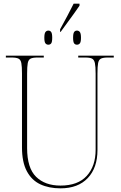

<svg xmlns="http://www.w3.org/2000/svg" viewBox="-20 -1018 661 1048"><path d="M308 -858Q326 -891 347.5 -931Q369 -971 382 -998H414V-987Q403 -970 385 -945.5Q367 -921 347.5 -894Q328 -867 311 -844H308ZM244 -774Q234 -774 228 -781.5Q222 -789 222 -812Q222 -835 228 -843Q234 -851 244 -851Q254 -851 259.5 -843Q265 -835 265 -812Q265 -789 259.5 -781.5Q254 -774 244 -774ZM400 -774Q390 -774 384.5 -781.5Q379 -789 379 -812Q379 -835 384.5 -843Q390 -851 400 -851Q410 -851 416 -843Q422 -835 422 -812Q422 -789 416 -781.5Q410 -774 400 -774ZM310 10Q247 10 200 -12Q153 -34 126.5 -83.5Q100 -133 100 -214V-617Q100 -655 96.5 -673.5Q93 -692 81 -698Q69 -704 44 -704H12V-714H219V-704H184Q159 -704 147 -698Q135 -692 131.5 -673.5Q128 -655 128 -616V-210Q128 -101 177 -53Q226 -5 310 -5Q405 -5 453.5 -58Q502 -111 502 -201V-616Q502 -655 498 -673.5Q494 -692 482.5 -698Q471 -704 446 -704H407V-714H601V-704H568Q543 -704 531 -698Q519 -692 515.5 -673.5Q512 -655 512 -616V-199Q512 -102 459 -46Q406 10 310 10Z"/></svg>

Font: Noto Serif Display SemiCondensed Thin
Style: Regular
Weight: 100
Width: 4
Designer: Monotype Design Team
Foundry: Monotype Imaging Inc.
Version: Version 2.009